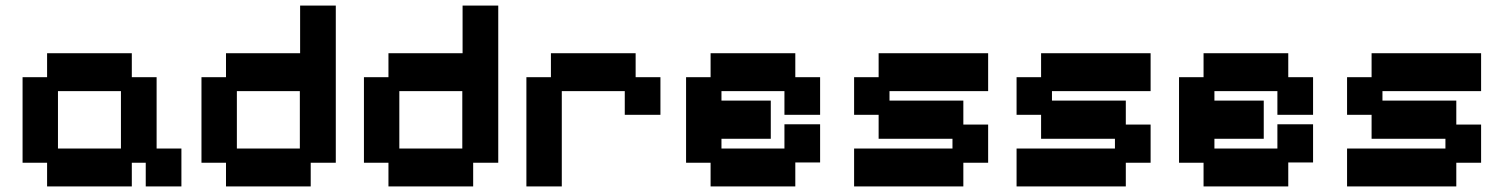

<svg xmlns="http://www.w3.org/2000/svg" viewBox="-20 -658 5396 689"><path d="M149 11V-74H61V-381H149V-467H453V-381H542V-125H631V11H503V-74H453V11ZM188 -125H414V-331H188Z M791 11V-74H703V-381H791V-467H1057V-638H1185V-74H1095V11ZM830 -125H1056V-331H830Z M1374 11V-74H1286V-381H1374V-467H1640V-638H1768V-74H1678V11ZM1413 -125H1639V-331H1413Z M1869 11V-381H1957V-467H2261V-381H2350V-246H2222V-331H1996V11Z M2530 11V-74H2442V-381H2530V-467H2834V-381H2923V-246H2795V-331H2569V-297H2746V-160H2569V-125H2795V-212H2923V-75H2834V11Z M3045 11V-125H3398V-160H3133V-246H3045V-381H3133V-467H3526V-331H3172V-297H3437V-211H3526V-74H3437V11Z M3628 11V-125H3981V-160H3716V-246H3628V-381H3716V-467H4109V-331H3755V-297H4020V-211H4109V-74H4020V11Z M4299 11V-74H4211V-381H4299V-467H4603V-381H4692V-246H4564V-331H4338V-297H4515V-160H4338V-125H4564V-212H4692V-75H4603V11Z M4814 11V-125H5167V-160H4902V-246H4814V-381H4902V-467H5295V-331H4941V-297H5206V-211H5295V-74H5206V11Z"/></svg>

Font: Pixelify Sans
Style: Bold
Weight: 700
Designer: Stefie Justprince
Foundry: Typecalism Foundryline
Version: Version 1.000